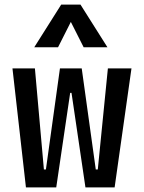

<svg xmlns="http://www.w3.org/2000/svg" viewBox="-20 -815 626 835"><path d="M351.6 0 291 -411.1H285.2L224.6 0H92.8L34.2 -517.6H131.8L170.9 -78.1H179.7L240.7 -517.6H335.4L396.5 -78.1H405.3L449.2 -517.6H551.8L478.5 0ZM128.9 -609.4 246.1 -794.9H330.1L447.3 -609.4H343.8L288.1 -719.7L232.4 -609.4Z"/></svg>

Font: Cascadia Mono PL
Style: Regular
Weight: 400
Monospace: yes
Designer: Aaron Bell
Foundry: Saja Typeworks
Version: Version 2404.023; ttfautohint (v1.8.4)